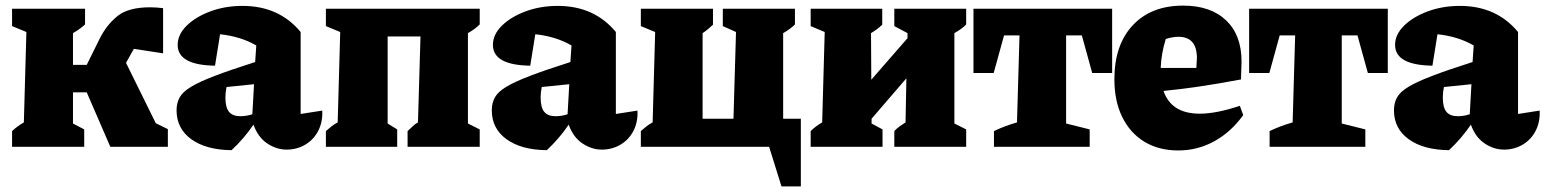

<svg xmlns="http://www.w3.org/2000/svg" viewBox="-20 -523 5505 684"><path d="M23 0V-56Q41 -73 65 -87L74 -409L23 -430V-492H283V-436Q266 -420 240 -405V-292H289L336 -387Q361 -436 399.5 -466.5Q438 -497 515 -497Q536 -497 561 -494V-333L457 -349Q454 -343 450 -337L429 -299L535 -84L578 -63V0H373L289 -194H240V-83L280 -62V0Z M805 12Q714 11 661.5 -27Q609 -65 609 -130Q609 -156 620 -176Q631 -196 661 -214Q691 -232 746 -253Q801 -274 889 -302L893 -361Q838 -393 764 -401L746 -289Q613 -291 613 -363Q613 -400 645 -431.5Q677 -463 729.5 -482.5Q782 -502 844 -502Q974 -502 1051 -409V-117L1128 -129Q1130 -89 1114 -57.5Q1098 -26 1068 -8Q1038 10 1001 10Q965 10 932 -12Q899 -34 883 -79Q850 -30 805 12ZM783 -176Q783 -140 796 -124.5Q809 -109 836 -109Q858 -109 879 -116L885 -223L787 -213Q783 -194 783 -176Z M1141 0V-56Q1151 -65 1160.5 -72.5Q1170 -80 1183 -87L1192 -409L1141 -430V-492H1689V-436Q1672 -419 1647 -405V-83L1689 -62V0H1432V-56Q1439 -62 1448.5 -71.5Q1458 -81 1469 -87L1478 -393H1361V-83L1395 -62V0Z M1928 12Q1837 11 1784.5 -27Q1732 -65 1732 -130Q1732 -156 1743 -176Q1754 -196 1784 -214Q1814 -232 1869 -253Q1924 -274 2012 -302L2016 -361Q1961 -393 1887 -401L1869 -289Q1736 -291 1736 -363Q1736 -400 1768 -431.5Q1800 -463 1852.5 -482.5Q1905 -502 1967 -502Q2097 -502 2174 -409V-117L2251 -129Q2253 -89 2237 -57.5Q2221 -26 2191 -8Q2161 10 2124 10Q2088 10 2055 -12Q2022 -34 2006 -79Q1973 -30 1928 12ZM1906 -176Q1906 -140 1919 -124.5Q1932 -109 1959 -109Q1981 -109 2002 -116L2008 -223L1910 -213Q1906 -194 1906 -176Z M2770 -100H2833V141H2764L2720 0H2263V-56Q2273 -65 2282.5 -72.5Q2292 -80 2305 -87L2314 -409L2263 -430V-492H2520V-435Q2511 -427 2502.5 -419.5Q2494 -412 2483 -405V-100H2593L2602 -409L2555 -430V-492H2812V-436Q2795 -419 2770 -405Z M2868 0V-56Q2877 -65 2887 -72.5Q2897 -80 2909 -87L2918 -409L2868 -430V-492H3123V-435Q3105 -418 3083 -405L3084 -239L3213 -387V-405L3166 -430V-492H3422V-436Q3407 -420 3380 -405V-83L3422 -62V0H3166V-56Q3174 -65 3184.5 -72.5Q3195 -80 3206 -87L3209 -244L3085 -100V-83L3124 -62V0Z M3942 -492V-263H3871L3834 -397H3778V-83L3862 -62V0H3521V-56Q3558 -74 3603 -87L3612 -397H3557L3520 -263H3448V-492Z M4178 13Q4108 13 4057 -18Q4006 -49 3978 -106Q3950 -163 3950 -241Q3950 -363 4015.5 -433Q4081 -503 4195 -503Q4293 -503 4348 -450.5Q4403 -398 4403 -304L4401 -240Q4316 -224 4250.5 -214.5Q4185 -205 4125 -199Q4153 -118 4254 -118Q4313 -118 4397 -146L4409 -113Q4365 -52 4305.5 -19.5Q4246 13 4178 13ZM4133 -384Q4117 -332 4115 -281H4242L4244 -316Q4244 -392 4178 -392Q4168 -392 4156.5 -390Q4145 -388 4133 -384Z M4924 -492V-263H4853L4816 -397H4760V-83L4844 -62V0H4503V-56Q4540 -74 4585 -87L4594 -397H4539L4502 -263H4430V-492Z M5142 12Q5051 11 4998.5 -27Q4946 -65 4946 -130Q4946 -156 4957 -176Q4968 -196 4998 -214Q5028 -232 5083 -253Q5138 -274 5226 -302L5230 -361Q5175 -393 5101 -401L5083 -289Q4950 -291 4950 -363Q4950 -400 4982 -431.5Q5014 -463 5066.5 -482.5Q5119 -502 5181 -502Q5311 -502 5388 -409V-117L5465 -129Q5467 -89 5451 -57.5Q5435 -26 5405 -8Q5375 10 5338 10Q5302 10 5269 -12Q5236 -34 5220 -79Q5187 -30 5142 12ZM5120 -176Q5120 -140 5133 -124.5Q5146 -109 5173 -109Q5195 -109 5216 -116L5222 -223L5124 -213Q5120 -194 5120 -176Z"/></svg>

Font: Piazzolla ExtraBold
Style: Regular
Weight: 800
Designer: Juan Pablo del Peral
Foundry: Huerta Tipografica
Version: Version 1.330